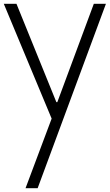

<svg xmlns="http://www.w3.org/2000/svg" viewBox="-26 -654 580 1015"><path d="M109 341 247 -27 -6 -634H61L272 -114H277L470 -634H534L173 341Z"/></svg>

Font: Matangi Light
Style: Regular
Weight: 400
Version: Version 3.002